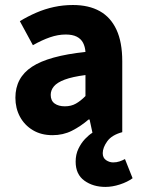

<svg xmlns="http://www.w3.org/2000/svg" viewBox="-20 -528 567 767"><path d="M401.2 218.7Q351.8 218.7 317 193.6Q282.2 168.4 282.2 117.8Q282.2 89.2 293.2 66.3Q304.2 43.3 319.9 26.9Q335.5 10.6 349.3 2.2L337.9 -50.6H333.9Q302.2 -23.2 267.1 -5.6Q232.1 12 189.8 12Q144.5 12 111.2 -8Q78 -27.9 59.7 -61.8Q41.5 -95.7 41.5 -137.6Q41.5 -217.8 107.9 -261.4Q174.4 -305 321.4 -320.5Q319.9 -341.6 311.7 -357.2Q303.4 -372.9 286.5 -381.5Q269.5 -390.1 242.6 -390.1Q211.7 -390.1 179.7 -379Q147.7 -368 111.4 -347.4L59.3 -443.4Q90.8 -462.6 125 -477.4Q159.2 -492.2 195.8 -500.1Q232.4 -508 271.4 -508Q334.6 -508 378.5 -483.5Q422.3 -459 445.3 -409.3Q468.4 -359.6 468.4 -283.3V0Q426.4 11.3 408.4 36.5Q390.4 61.7 390.4 83.9Q390.4 102.6 403.7 111.7Q417.1 120.8 431.9 120.8Q445.9 120.8 457.6 116.8Q469.3 112.8 479.2 107.4L509.7 184Q489 199.1 458.9 208.9Q428.8 218.7 401.2 218.7ZM239.2 -103.3Q264.2 -103.3 283.2 -114.1Q302.3 -124.9 321.4 -144.3V-228.2Q269 -221.3 238.7 -210Q208.4 -198.6 195.5 -183.2Q182.6 -167.8 182.6 -149Q182.6 -125.8 198.2 -114.5Q213.7 -103.3 239.2 -103.3Z"/></svg>

Font: Source Sans 3 VF
Style: Regular
Weight: 200
Designer: Paul D. Hunt
Foundry: Adobe
Version: Version 3.046;hotconv 1.0.118;makeotfexe 2.5.65603